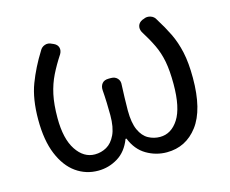

<svg xmlns="http://www.w3.org/2000/svg" viewBox="-83 -658 940 786"><g transform="rotate(-15 386.5 -265.0)"><path d="M243 13Q191 13 149.5 -16.5Q108 -46 83.5 -105Q59 -164 59 -252Q59 -340 82.5 -401.5Q106 -463 143 -522Q150 -536 164.5 -541Q179 -546 194 -538L201 -535Q216 -528 219.5 -515Q223 -502 215 -488Q190 -450 172.5 -414.5Q155 -379 146 -337.5Q137 -296 137 -238Q137 -150 168.5 -102.5Q200 -55 247 -55Q274 -55 297 -68Q320 -81 334.5 -111.5Q349 -142 349 -194Q349 -217 348 -246.5Q347 -276 345 -301Q344 -318 353 -329Q362 -340 381 -340H391Q408 -340 418 -329Q428 -318 426 -301Q425 -277 424 -248.5Q423 -220 423 -194Q423 -141 437 -110.5Q451 -80 474 -67.5Q497 -55 523 -55Q571 -55 601.5 -102.5Q632 -150 632 -250Q632 -307 624.5 -346Q617 -385 601 -418.5Q585 -452 561 -490Q554 -504 558 -517Q562 -530 577 -537L583 -539Q597 -546 612.5 -541Q628 -536 635 -521Q659 -483 677 -446Q695 -409 705 -363.5Q715 -318 715 -254Q715 -119 665 -53Q615 13 534 13Q488 13 448 -10.5Q408 -34 388 -84H384Q365 -34 326.5 -10.5Q288 13 243 13Z"/></g></svg>

Font: Chiron GoRound TC N
Style: Regular
Weight: 350
Designer: Ryoko NISHIZUKA 西塚涼子 (kana, bopomofo & ideographs); Paul D. Hunt (Latin, Greek & Cyrillic); Sandoll Communications 산돌커뮤니
Foundry: Adobe
Version: Version 1.000;hotconv 1.1.1;makeotfexe 2.6.0